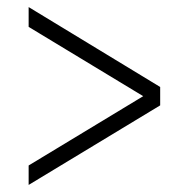

<svg xmlns="http://www.w3.org/2000/svg" viewBox="-20 -523 509 543"><path d="M61 -503 433 -277V-225L61 0V-55L385 -251L61 -447Z"/></svg>

Font: Metropolitano Light
Style: Regular
Weight: 300
Designer: Fonts by Alex Slobzheninov & Chris M. Simpson / Changes by Cristiano Sobral
Foundry: Fonts by Alex Slobzheninov & Chris M. Simpson / Changes by Cristiano Sobral
Version: Version 1.00;August 30, 2020;FontCreator 13.0.0.2681 64-bit